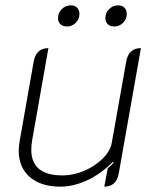

<svg xmlns="http://www.w3.org/2000/svg" viewBox="-20 -689 582 718"><path d="M424 -40Q415 9 370 9L383 -60Q397 -71 404 -80L403 -85Q361 -41 308.5 -16Q256 9 206 9Q133 9 91.5 -27Q50 -63 50 -126Q50 -138 54 -164L106 -459Q115 -509 161 -509L100 -163Q97 -145 97 -129Q97 -33 214 -33Q255 -33 295.5 -50.5Q336 -68 364.5 -96.5Q393 -125 398 -155L452 -459Q461 -509 507 -509ZM197 -621Q197 -641 211 -655Q225 -669 245 -669Q260 -669 268.5 -660Q277 -651 277 -637Q277 -618 263.5 -604Q250 -590 231 -590Q215 -590 206 -598.5Q197 -607 197 -621ZM374 -621Q374 -641 388 -655Q402 -669 422 -669Q437 -669 445.5 -660Q454 -651 454 -637Q454 -618 440.5 -604Q427 -590 408 -590Q392 -590 383 -598.5Q374 -607 374 -621Z"/></svg>

Font: K2D Thin
Style: Italic
Weight: 100
Italic angle: -10°
Designer: Katatrad Aksorn Co.,Ltd.
Foundry: Cadson Demak Co.,Ltd.
Version: Version 1.000; ttfautohint (v1.6)